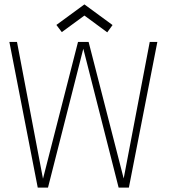

<svg xmlns="http://www.w3.org/2000/svg" viewBox="-20 -850 786 870"><path d="M564 0H517.5L353.5 -645H361.5L197.5 0H151L22.5 -660H57L175 -39H174.5L333.5 -660H381.5L541 -39H540L658.5 -660H693ZM260 -704.5 235.5 -737 362.5 -830 490 -736.5 466 -703.5 362.5 -779.5Z"/></svg>

Font: League Spartan Thin
Style: Regular
Weight: 100
Foundry: The League of Moveable Type
Version: Version 2.002